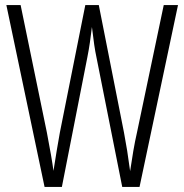

<svg xmlns="http://www.w3.org/2000/svg" viewBox="-20 -734 723 754"><path d="M679 -714 528 0H460L359 -508Q354 -531 350 -558.5Q346 -586 341 -628Q337 -595 333 -567Q329 -539 323 -509L223 0H155L5 -714H61L164 -214Q184 -110 190 -63Q196 -102 203 -144Q210 -186 215 -213L315 -714H368L467 -213Q474 -176 479.5 -141.5Q485 -107 491 -62Q497 -103 503.5 -141Q510 -179 518 -214L623 -714Z"/></svg>

Font: Noto Sans Myanmar ExtraCondensed Light
Style: Regular
Weight: 300
Width: 2
Designer: Monotype Design Team
Foundry: Monotype Imaging Inc.
Version: Version 2.107; ttfautohint (v1.8.4.7-5d5b)